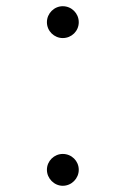

<svg xmlns="http://www.w3.org/2000/svg" viewBox="-20 -582 406 618"><path d="M182 -459.5C210.5 -459.5 233.5 -482 233.5 -510.5C233.5 -539 210.5 -562 182 -562C154.5 -562 131 -539 131 -510.5C131 -482 154.5 -459.5 182 -459.5ZM182 16C210.5 16 233.5 -7.5 233.5 -35.5C233.5 -64 210.5 -86.5 182 -86.5C154.5 -86.5 131 -64 131 -35.5C131 -7.5 154.5 16 182 16Z"/></svg>

Font: Spartan
Style: Regular
Weight: 400
Designer: Matt Bailey, Mirko Velimirovic
Foundry: Matt Bailey
Version: Version 1.003